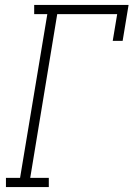

<svg xmlns="http://www.w3.org/2000/svg" viewBox="-20 -755 540 775"><path d="M4 0V-37H61L171 -698H118V-735H499L475 -590H435L453 -698H211L102 -37H177V0Z"/></svg>

Font: Iosevka Curly Slab XLtObl
Style: Regular
Weight: 200
Italic angle: -9°
Monospace: yes
Designer: Belleve Invis
Foundry: Belleve Invis
Version: Version 11.1.0; ttfautohint (v1.8.3)